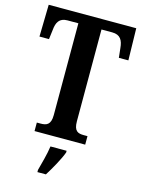

<svg xmlns="http://www.w3.org/2000/svg" viewBox="-136 -792 811 1091"><g transform="rotate(15 269.0 -246.5)"><path d="M119 0H417V-50H395C361 -50 337 -58 337 -116V-656H400C449 -656 464 -626 468 -582L474 -526H530L526 -714H11L7 -526H63L70 -582C74 -626 89 -656 137 -656H201V-116C201 -58 175 -50 141 -50H119ZM195 208V221H245C272 178 309 113 324 71V61H229C223 107 206 166 195 208Z"/></g></svg>

Font: Noto Serif Lao ExtraCondensed
Style: Bold
Weight: 700
Width: 2
Designer: Monotype Design Team
Foundry: Monotype Imaging Inc.
Version: Version 2.003